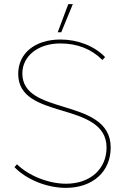

<svg xmlns="http://www.w3.org/2000/svg" viewBox="-20 -900 605 928"><path d="M332 -880H310L259 -744H276ZM298 8C428 8 515 -70 515 -187C515 -314 398 -350 287 -384C185 -415 88 -445 88 -545C88 -629 164 -690 271 -690C354 -690 422 -663 475 -610L488 -624C436 -678 356 -709 272 -709C150 -709 68 -643 68 -543C68 -430 172 -398 278 -366C386 -334 495 -300 495 -187C495 -83 416 -12 299 -12C214 -12 118 -51 62 -106L50 -92C108 -32 207 8 298 8Z"/></svg>

Font: Fixel Text Thin
Style: Regular
Weight: 100
Width: 4
Designer: AlfaBravo + MacPaw
Foundry: Kyrylo Tkachov, Marchela Mozhyna, Serhii Makarenko, Maria Weinstein, Zakhar Kryvoshyya
Version: Version 1.211